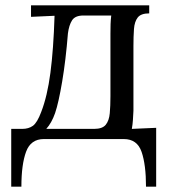

<svg xmlns="http://www.w3.org/2000/svg" viewBox="-20 -520 631 718"><path d="M22 178V-38H63Q87 -38 103 -49.5Q119 -61 134 -101Q157 -160 168.5 -247.5Q180 -335 184 -461L96 -457V-500H538V-470Q507 -470 495 -454.5Q483 -439 481 -411.5Q479 -384 479 -348V-106Q478 -86 477 -70.5Q476 -55 473 -38L564 -42V178H526Q526 96 509.5 48Q493 0 443 0H144Q95 0 77.5 47.5Q60 95 60 178ZM153 -38H332Q363 -38 375.5 -53.5Q388 -69 390.5 -96.5Q393 -124 393 -160V-394Q393 -414 393.5 -429.5Q394 -445 396 -462H292Q261 -462 249.5 -444Q238 -426 234 -395Q226 -295 212.5 -215Q199 -135 186 -97Q173 -60 153 -38Z"/></svg>

Font: Lora
Style: Regular
Weight: 400
Designer: Olga Karpushina, Alexei Vanyashin (Cyrillic)
Foundry: Cyreal
Version: Version 3.005; ttfautohint (v1.8.4.7-5d5b)